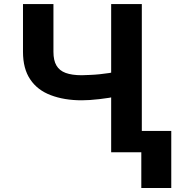

<svg xmlns="http://www.w3.org/2000/svg" viewBox="-20 -747 860 942"><path d="M92.8 -492.7V-727.1H242.2V-492.7Q242.2 -450.7 256.8 -425.8Q271.5 -400.4 302.2 -389.2Q333 -377.9 380.9 -377.9Q398.4 -377.9 421.4 -379.4Q447.3 -380.4 469.2 -382.8Q510.3 -387.7 515.6 -388.7Q540 -392.6 552.2 -397V-275.4Q540.5 -271.5 515.1 -267.1Q498.5 -264.6 468.3 -260.7Q444.8 -257.8 420.9 -256.3Q398.4 -254.9 380.9 -254.9Q294.9 -254.9 228.5 -280.3Q163.1 -305.2 128.4 -357.4Q92.8 -409.7 92.8 -492.7ZM525.4 0V-727.1H675.8V0ZM673.3 -104.5H820.3V175.3H673.3Z"/></svg>

Font: My Font
Style: Bold
Weight: 500
Designer: Rasmus Andersson
Foundry: rsms
Version: Version 0.001